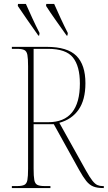

<svg xmlns="http://www.w3.org/2000/svg" viewBox="-20 -951 545 971"><path d="M40 0V-10H66Q91 -10 103 -16Q115 -22 118.5 -40.5Q122 -59 122 -98V-616Q122 -655 118.5 -673.5Q115 -692 103 -698Q91 -704 66 -704H40V-714H216Q321 -714 366.5 -668.5Q412 -623 412 -530Q412 -446 377.5 -396.5Q343 -347 280 -330L415 -88Q434 -54 447.5 -37Q461 -20 473 -15Q485 -10 498 -10H505V0H502Q471 0 451.5 -8Q432 -16 416 -36Q400 -56 380 -92L252 -323H150V-98Q150 -59 153.5 -40.5Q157 -22 169 -16Q181 -10 206 -10H235V0ZM224 -333Q384 -333 384 -529Q384 -616 349 -660Q314 -704 223 -704H150V-333ZM174 -771Q145 -812 118.5 -850Q92 -888 70 -921L71 -931H111Q126 -897 144 -858Q162 -819 180 -784L178 -771ZM317 -771Q288 -812 261 -850Q234 -888 213 -921L214 -931H254Q269 -897 287 -858Q305 -819 323 -784L321 -771Z"/></svg>

Font: Noto Serif Display Condensed Thin
Style: Regular
Weight: 100
Width: 3
Designer: Monotype Design Team
Foundry: Monotype Imaging Inc.
Version: Version 2.009